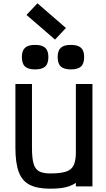

<svg xmlns="http://www.w3.org/2000/svg" viewBox="-20 -1125 640 1159"><path d="M283 14Q205 14 159 -9.5Q113 -33 93 -87.5Q73 -142 73 -233V-618H173V-233Q173 -171 182.5 -137.5Q192 -104 216 -91Q240 -78 283 -78Q345 -78 378.5 -89Q412 -100 425 -128Q438 -156 438 -206V-618H538V0H438V-21Q420 -9 398 -1Q376 7 347.5 10.5Q319 14 283 14ZM408 -706Q366 -706 347 -723.5Q328 -741 328 -781Q328 -819 347 -836.5Q366 -854 408 -854Q450 -854 469 -836.5Q488 -819 488 -781Q488 -741 469 -723.5Q450 -706 408 -706ZM192 -706Q150 -706 131 -723.5Q112 -741 112 -781Q112 -819 131 -836.5Q150 -854 192 -854Q234 -854 253 -836.5Q272 -819 272 -781Q272 -741 253 -723.5Q234 -706 192 -706ZM312 -886 140 -1035 206 -1105 378 -956Z"/></svg>

Font: Victor Mono Thin
Style: Regular
Weight: 100
Monospace: yes
Designer: Rune Bjørnerås
Version: Version 1.561;gftools[0.9.30]